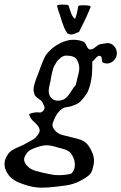

<svg xmlns="http://www.w3.org/2000/svg" viewBox="-109 -579 539 853"><path d="M238.3 -550.8Q239.3 -555.7 260.7 -555.7Q293.9 -555.7 293.9 -548.8Q279.3 -509.8 242.2 -437.5Q217.8 -425.8 208 -425.8Q199.2 -425.8 190.4 -430.7Q180.7 -445.3 176.3 -455.6Q171.9 -465.8 166.5 -482.4Q161.1 -499 159.2 -505.9Q149.4 -533.2 144.5 -551.8V-552.7Q144.5 -558.6 170.9 -558.6Q192.4 -558.6 195.3 -554.7Q196.3 -552.7 204.6 -527.3Q212.9 -502 224.6 -495.1Q234.4 -520.5 238.3 -550.8ZM410.2 -342.8Q410.2 -324.2 397 -310.5Q383.8 -296.9 366.2 -296.9Q356.4 -296.9 348.6 -300.8Q343.8 -302.7 343.3 -316.9Q342.8 -331.1 332 -331.1Q325.2 -331.1 315.4 -319.8Q305.7 -308.6 301.8 -306.6Q300.8 -303.7 300.8 -293V-282.2Q300.8 -212.9 278.3 -166Q275.4 -161.1 268.6 -152.3Q261.7 -143.6 258.3 -139.2Q254.9 -134.8 248.5 -128.4Q242.2 -122.1 233.9 -117.7Q225.6 -113.3 213.9 -109.4Q206.1 -105.5 190.4 -103.5Q174.8 -101.6 167 -95.7Q144.5 -80.1 131.8 -48.8Q124 -31.2 124 -24.4Q124 -17.6 126 -13.7Q138.7 12.7 169.4 21Q200.2 29.3 233.9 37.1Q267.6 44.9 284.2 68.4Q308.6 103.5 308.6 135.7Q308.6 150.4 301.8 173.8Q296.9 190.4 286.1 199.7Q275.4 209 254.9 220.7Q236.3 231.4 216.8 237.3Q197.3 243.2 186 244.6Q174.8 246.1 143.6 250Q99.6 254.9 78.1 254.9Q40 254.9 2.9 242.2Q-20.5 234.4 -32.2 229Q-43.9 223.6 -57.1 212.9Q-70.3 202.1 -79.1 185.5Q-88.9 168.9 -88.9 150.4Q-88.9 131.8 -79.1 115.2Q-70.3 98.6 -57.1 89.8Q-43.9 81.1 -23.4 72.8Q-2.9 64.5 8.8 56.6Q13.7 53.7 27.3 46.9Q41 40 47.9 33.2Q67.4 13.7 67.4 0Q66.4 -16.6 44.4 -35.6Q22.5 -54.7 20.5 -72.3Q39.1 -80.1 56.6 -80.1Q59.6 -80.1 63.5 -79.6Q67.4 -79.1 68.4 -79.1Q75.2 -79.1 82 -85.9Q88.9 -92.8 88.9 -100.6Q88.9 -107.4 79.1 -125Q75.2 -132.8 61 -141.6Q46.9 -150.4 43.9 -160.2Q40 -171.9 40 -183.6Q40 -201.2 61.5 -253.9Q63.5 -259.8 69.8 -276.9Q76.2 -293.9 78.6 -300.3Q81.1 -306.6 86.9 -319.3Q92.8 -332 98.1 -338.9Q103.5 -345.7 112.3 -354.5Q121.1 -363.3 131.8 -371.1Q176.8 -402.3 216.8 -402.3Q240.2 -402.3 260.7 -394.5Q268.6 -391.6 274.9 -376.5Q281.2 -361.3 290 -359.4H293.9Q302.7 -359.4 315.4 -370.1Q328.1 -380.9 336.9 -382.8Q366.2 -387.7 369.1 -387.7Q385.7 -387.7 397.9 -374Q410.2 -360.4 410.2 -342.8ZM1 117.2Q-2 123 -2 129.9Q-2 139.6 6.8 152.3Q11.7 158.2 17.1 163.1Q22.5 168 26.4 170.4Q30.3 172.9 38.6 176.3Q46.9 179.7 49.3 180.2Q51.8 180.7 63.5 183.6Q75.2 186.5 77.1 187.5Q85 188.5 98.6 191.9Q112.3 195.3 125 197.3Q137.7 199.2 152.3 199.2Q178.7 199.2 206.1 193.4Q223.6 178.7 223.6 153.3Q223.6 131.8 211.9 111.3Q208 104.5 203.1 99.1Q198.2 93.8 190.4 89.8Q182.6 85.9 178.7 84.5Q174.8 83 163.1 80.1Q151.4 77.1 147.5 76.2Q116.2 66.4 98.6 66.4Q85.9 66.4 71.3 70.3Q42 78.1 25.9 87.4Q9.8 96.7 1 117.2ZM107.4 -174.8Q107.4 -156.2 118.7 -144Q129.9 -131.8 147.5 -131.8Q168.9 -131.8 181.6 -142.1Q194.3 -152.3 206.5 -172.4Q218.8 -192.4 227.5 -201.2Q228.5 -208 235.8 -235.4Q243.2 -262.7 243.2 -275.4Q243.2 -293.9 233.4 -312.5Q222.7 -332 185.5 -332Q173.8 -332 163.1 -324.2Q155.3 -318.4 149.4 -312.5Q143.6 -306.6 139.2 -298.3Q134.8 -290 131.8 -285.6Q128.9 -281.2 126 -269.5Q123 -257.8 122.1 -254.9Q121.1 -252 118.2 -236.3Q115.2 -220.7 115.2 -218.8Q107.4 -187.5 107.4 -174.8Z"/></svg>

Font: Essays1743
Style: Italic
Weight: 500
Italic angle: -10°
Designer: Based on the typeface in a 1743 English translation of the essays of Montaigne.  PostScript/TrueType font designed by Jo
Version: Version 002.100